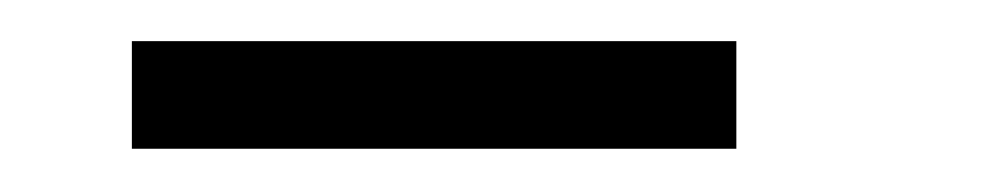

<svg xmlns="http://www.w3.org/2000/svg" viewBox="-20 -716 472 91"><path d="M42.5 -696.5H329V-645.5H42.5Z"/></svg>

Font: Big Shoulders Medium
Style: Regular
Weight: 500
Designer: Patric King
Foundry: XO Type Co
Version: Version 2.002